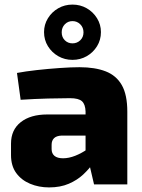

<svg xmlns="http://www.w3.org/2000/svg" viewBox="-20 -804 621 837"><path d="M327 -511Q394 -511 440.5 -493Q487 -475 511 -433Q535 -391 535 -317V0H390L365 -107L353 -125V-318Q352 -349 337.5 -362.5Q323 -376 285 -376Q246 -376 189 -374.5Q132 -373 70 -369L54 -486Q91 -493 140.5 -498.5Q190 -504 240 -507.5Q290 -511 327 -511ZM463 -305 462 -213H249Q226 -212 215.5 -201.5Q205 -191 205 -173V-154Q205 -135 217.5 -124.5Q230 -114 255 -114Q280 -114 308 -125Q336 -136 363 -155Q390 -174 410 -196V-132Q402 -116 385.5 -92Q369 -68 343 -43.5Q317 -19 280 -3Q243 13 194 13Q149 13 111 -3Q73 -19 50.5 -50Q28 -81 28 -128V-178Q28 -238 70.5 -271.5Q113 -305 186 -305ZM296 -784Q330 -784 358 -768Q386 -752 403 -724.5Q420 -697 420 -664Q420 -630 403 -602.5Q386 -575 358 -559Q330 -543 296 -543Q262 -543 234 -559Q206 -575 189 -602.5Q172 -630 172 -664Q172 -697 189 -724.5Q206 -752 234 -768Q262 -784 296 -784ZM296 -712Q276 -712 262.5 -698Q249 -684 249 -663Q249 -642 262.5 -628.5Q276 -615 296 -615Q316 -615 330 -628.5Q344 -642 344 -663Q344 -684 330 -698Q316 -712 296 -712Z"/></svg>

Font: Exo 2 ExtraBold
Style: Regular
Weight: 800
Designer: Natanael Gama
Foundry: Natanael Gama
Version: Version 2.010